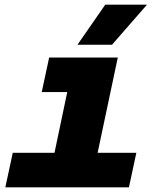

<svg xmlns="http://www.w3.org/2000/svg" viewBox="-20 -808 690 828"><path d="M35 -149H215L270 -411H160L192 -560H488L401 -149H568L536 0H3ZM434 -788H614L463 -615H314Z"/></svg>

Font: Azeret Mono ExtraBold
Style: Italic
Weight: 800
Italic angle: -12°
Designer: Martin Vácha
Foundry: Displaay
Version: Version 1.000; Glyphs 3.0.3, build 3074